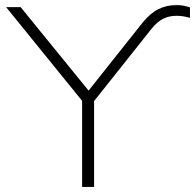

<svg xmlns="http://www.w3.org/2000/svg" viewBox="-20 -733 765 753"><path d="M302 0V-362L313 -324L4 -705H61L332 -372H323L539 -644Q569 -681 601 -697Q633 -713 672 -713Q687 -713 698 -711Q709 -709 725 -704V-663Q711 -667 699 -669Q687 -671 672 -671Q643 -671 620 -659.5Q597 -648 575 -621L339 -324L349 -362V0Z"/></svg>

Font: Nunito Sans 10pt SemiExpanded ExtraLight
Style: Regular
Weight: 250
Width: 6
Designer: Vernon Adams
Foundry: Vernon Adams
Version: Version 3.101;gftools[0.9.27]